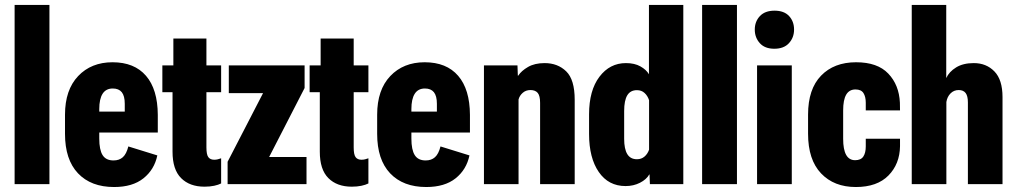

<svg xmlns="http://www.w3.org/2000/svg" viewBox="-20 -751 4143 783"><path d="M39.6 0H181.6V-731H39.6Z M245.1 -205.1Q245.1 -100.1 298.1 -44.2Q351.1 11.7 445.3 11.7Q520.5 11.7 564.9 -23.7Q609.4 -59.1 621.6 -117.2L503.4 -153.8Q495.6 -123 481 -109.9Q466.3 -96.7 442.9 -96.7Q412.1 -96.7 398.4 -118.4Q384.8 -140.1 384.8 -186V-306.2Q384.8 -347.2 398.4 -368.7Q412.1 -390.1 439.9 -390.1Q464.4 -390.1 476.6 -375Q488.8 -359.9 488.8 -327.6V-295.9H329.6V-210.4H623.5V-282.7Q623 -386.7 575.4 -441.9Q527.8 -497.1 439 -497.1Q352.1 -497.1 298.6 -440.7Q245.1 -384.3 245.1 -283.2Z M642.1 -375H881.8V-484.4H642.1ZM683.6 -132.3Q683.6 -59.6 718.5 -24.7Q753.4 10.3 814 10.3Q835.9 10.3 853.3 6.6Q870.6 2.9 881.8 -2.9V-105.5Q874.5 -103 868.2 -101.3Q861.8 -99.6 853.5 -99.6Q837.4 -99.6 829.6 -110.1Q821.8 -120.6 821.8 -149.9V-593.8H687V-455.6L683.6 -445.3Z M908.2 0H1230V-110.8H1077.6L1222.2 -392.1V-484.4H913.1V-371.1H1052.7L908.2 -91.3Z M1242.7 -375H1482.4V-484.4H1242.7ZM1284.2 -132.3Q1284.2 -59.6 1319.1 -24.7Q1354 10.3 1414.6 10.3Q1436.5 10.3 1453.9 6.6Q1471.2 2.9 1482.4 -2.9V-105.5Q1475.1 -103 1468.8 -101.3Q1462.4 -99.6 1454.1 -99.6Q1438 -99.6 1430.2 -110.1Q1422.4 -120.6 1422.4 -149.9V-593.8H1287.6V-455.6L1284.2 -445.3Z M1518.1 -205.1Q1518.1 -100.1 1571 -44.2Q1624 11.7 1718.3 11.7Q1793.5 11.7 1837.9 -23.7Q1882.3 -59.1 1894.5 -117.2L1776.4 -153.8Q1768.6 -123 1753.9 -109.9Q1739.3 -96.7 1715.8 -96.7Q1685.1 -96.7 1671.4 -118.4Q1657.7 -140.1 1657.7 -186V-306.2Q1657.7 -347.2 1671.4 -368.7Q1685.1 -390.1 1712.9 -390.1Q1737.3 -390.1 1749.5 -375Q1761.7 -359.9 1761.7 -327.6V-295.9H1602.5V-210.4H1896.5V-282.7Q1896 -386.7 1848.4 -441.9Q1800.8 -497.1 1711.9 -497.1Q1625 -497.1 1571.5 -440.7Q1518.1 -384.3 1518.1 -283.2Z M1953.6 0H2094.7V-345.2Q2098.6 -360.8 2111.6 -372.3Q2124.5 -383.8 2143.1 -383.8Q2163.1 -383.8 2172.9 -372.1Q2182.6 -360.4 2182.6 -331.5V0H2323.7V-344.2Q2323.7 -426.3 2289.1 -460Q2254.4 -493.7 2201.2 -493.7Q2160.6 -493.7 2133.5 -478Q2106.4 -462.4 2093.3 -442.4H2091.8L2090.3 -484.4H1953.6Z M2382.3 -204.6Q2382.3 -106.9 2421.9 -49.6Q2461.4 7.8 2531.2 7.8Q2563.5 7.8 2589.8 -5.6Q2616.2 -19 2627.9 -39.6H2628.9L2630.4 0H2766.6V-731H2626.5V-448.2Q2615.7 -466.8 2591.8 -480.2Q2567.9 -493.7 2532.7 -493.7Q2466.8 -493.7 2424.6 -438Q2382.3 -382.3 2382.3 -284.7ZM2525.4 -184.6V-298.3Q2525.4 -341.3 2538.1 -362.3Q2550.8 -383.3 2577.6 -383.3Q2596.2 -383.3 2608.6 -371.8Q2621.1 -360.4 2627 -342.3V-140.6Q2621.1 -123.5 2608.4 -112.5Q2595.7 -101.6 2577.6 -101.6Q2550.8 -101.6 2538.1 -122.6Q2525.4 -143.6 2525.4 -184.6Z M2843.3 0H2985.4V-731H2843.3Z M3067.4 0H3209V-484.4H3067.4ZM3058.1 -630.4Q3058.1 -597.7 3078.6 -575Q3099.1 -552.2 3137.7 -552.2Q3176.8 -552.2 3197.5 -575Q3218.3 -597.7 3218.3 -630.4Q3218.3 -663.6 3198 -685.5Q3177.7 -707.5 3138.7 -707.5Q3099.6 -707.5 3078.9 -685.3Q3058.1 -663.1 3058.1 -630.4Z M3275.4 -205.6Q3275.4 -99.6 3328.4 -43.9Q3381.3 11.7 3470.2 11.7Q3557.1 11.7 3603.3 -35.4Q3649.4 -82.5 3650.4 -154.8V-185.1H3510.7V-153.8Q3510.7 -127.4 3500.7 -112.5Q3490.7 -97.7 3467.3 -97.7Q3442.9 -97.7 3430.7 -119.4Q3418.5 -141.1 3418.5 -185.1V-300.8Q3418.5 -343.8 3430.9 -365Q3443.4 -386.2 3468.8 -386.2Q3491.7 -386.2 3501.2 -371.6Q3510.7 -356.9 3510.7 -332V-300.8H3650.4L3649.9 -332.5Q3646.5 -404.8 3602.5 -450.9Q3558.6 -497.1 3471.2 -497.1Q3381.3 -497.1 3328.4 -442.4Q3275.4 -387.7 3275.4 -283.7Z M3698.2 0H3839.4V-335Q3842.8 -356.4 3856.4 -370.1Q3870.1 -383.8 3889.6 -383.8Q3908.7 -383.8 3918 -371.6Q3927.2 -359.4 3927.2 -333.5V0H4068.4V-355Q4068.4 -425.8 4035.4 -459.7Q4002.4 -493.7 3951.2 -493.7Q3907.7 -493.7 3879.2 -476.1Q3850.6 -458.5 3838.9 -432.6V-731H3698.2Z"/></svg>

Font: Roboto Flex
Style: wght 700 wdth 25 opsz 34 GRAD 0.00 slnt 0.00 XTRA 468 XOPQ 96 YOPQ 79 YTLC 514 YTUC 712 YTAS 750 YTDE -203.00 YTFI 738
Weight: 700
Width: 1
Designer: Berlow after Robertson
Foundry: Google
Version: Version 3.100